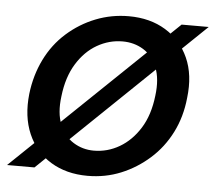

<svg xmlns="http://www.w3.org/2000/svg" viewBox="-64 -555 690 614"><g transform="rotate(5 281.0 -248.0)"><path d="M-21 0 496 -496H583L67 0ZM238 12Q170 12 120 -18.5Q70 -49 46 -104.5Q22 -160 30 -233Q37 -293 62 -344Q87 -395 128 -431.5Q169 -468 219.5 -488Q270 -508 326 -508Q394 -508 444 -477.5Q494 -447 518.5 -392.5Q543 -338 534 -264Q528 -203 502.5 -152.5Q477 -102 436 -65.5Q395 -29 345 -8.5Q295 12 238 12ZM251 -70Q295 -70 333.5 -92.5Q372 -115 398.5 -157.5Q425 -200 432 -262Q439 -316 424 -353Q409 -390 379.5 -408Q350 -426 313 -426Q270 -426 231.5 -404Q193 -382 166.5 -339Q140 -296 133 -234Q126 -180 141 -143.5Q156 -107 185.5 -88.5Q215 -70 251 -70Z"/></g></svg>

Font: DM Sans 36pt Medium
Style: Italic
Weight: 500
Italic angle: -10°
Designer: Colophon Foundry, Jonny Pinhorn
Foundry: Colophon Foundry
Version: Version 4.004;gftools[0.9.30]